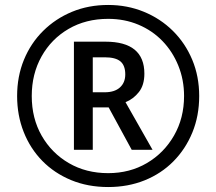

<svg xmlns="http://www.w3.org/2000/svg" viewBox="-20 -744 871 774"><path d="M416 10Q334 10 266.5 -18Q199 -46 150.5 -95.5Q102 -145 75.5 -212Q49 -279 49 -357Q49 -436 76.5 -503Q104 -570 154 -619.5Q204 -669 270.5 -696.5Q337 -724 416 -724Q493 -724 560 -696.5Q627 -669 677 -619.5Q727 -570 755 -503Q783 -436 783 -357Q783 -277 755.5 -210Q728 -143 679 -93.5Q630 -44 563 -17Q496 10 416 10ZM416 -46Q503 -46 572 -86.5Q641 -127 681.5 -197.5Q722 -268 722 -357Q722 -422 699 -479Q676 -536 635 -578.5Q594 -621 538 -644.5Q482 -668 416 -668Q326 -668 256.5 -627.5Q187 -587 147.5 -516.5Q108 -446 108 -357Q108 -267 148 -197Q188 -127 257.5 -86.5Q327 -46 416 -46ZM278 -140V-576H405Q562 -576 562 -447Q562 -401 540 -373Q518 -345 486 -332L595 -140H511L418 -311H354V-140ZM402 -372Q442 -372 463.5 -391.5Q485 -411 485 -444Q485 -480 465.5 -496.5Q446 -513 402 -513H354V-372Z"/></svg>

Font: Noto Sans Kannada SemiCondensed Medium
Style: Regular
Weight: 500
Width: 4
Designer: Jelle Bosma - Monotype Design Team
Foundry: Monotype Imaging Inc.
Version: Version 2.005; ttfautohint (v1.8.4.7-5d5b)